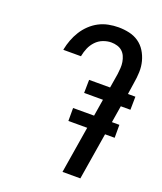

<svg xmlns="http://www.w3.org/2000/svg" viewBox="-138 -832 775 920"><g transform="rotate(20 250.0 -371.5)"><path d="M291 0 330 -239H234V-305H341L355 -391H259L260 -458H367L379 -531Q381 -547 382 -562.5Q383 -578 380.5 -593Q378 -608 372 -621.5Q366 -635 355.5 -644.5Q345 -654 330 -658.5Q315 -663 299 -663Q279 -663 258 -655Q237 -647 221.5 -630.5Q206 -614 197.5 -594Q189 -574 185 -553V-551H95V-554Q100 -579 109 -603Q118 -627 132 -649.5Q146 -672 165.5 -690.5Q185 -709 208 -721Q231 -733 256.5 -738Q282 -743 307 -743Q335 -743 362 -737Q389 -731 410.5 -716Q432 -701 446 -678.5Q460 -656 467 -629.5Q474 -603 473 -574.5Q472 -546 467 -518L458 -458H496L495 -391H446L432 -305H470V-239H421L382 0Z"/></g></svg>

Font: Iosevka Term Curly Medium
Style: Italic
Weight: 500
Italic angle: -9°
Designer: Belleve Invis
Foundry: Belleve Invis
Version: Version 32.3.0